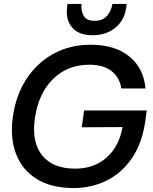

<svg xmlns="http://www.w3.org/2000/svg" viewBox="-20 -938 773 970"><path d="M352 12Q240 12 166 -33.5Q92 -79 61 -160.5Q30 -242 45 -348Q60 -456 113 -538Q166 -620 249.5 -666Q333 -712 439 -712Q560 -712 633 -653Q706 -594 715 -491H593Q585 -546 544 -578.5Q503 -611 431 -611Q321 -611 247.5 -538.5Q174 -466 156 -339Q139 -220 193 -153Q247 -86 360 -86Q455 -86 518.5 -142Q582 -198 599 -296L393 -295L405 -380H721L715 -333Q700 -219 649 -142.5Q598 -66 521 -27Q444 12 352 12ZM448 -760Q378 -760 344.5 -799Q311 -838 319 -902L321 -918H392Q388 -886 402 -859.5Q416 -833 458 -833Q501 -833 522 -859.5Q543 -886 548 -918H620L618 -902Q610 -838 564 -799Q518 -760 448 -760Z"/></svg>

Font: Host Grotesk Medium
Style: Italic
Weight: 500
Italic angle: -8°
Designer: Doğukan Karapınar based on Poppins by Indian Type Foundry, Jonny Pinhorn
Foundry: Element Type
Version: Version 1.001; ttfautohint (v1.8.4.7-5d5b)